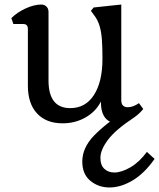

<svg xmlns="http://www.w3.org/2000/svg" viewBox="-20 -530 702 847"><path d="M256 14Q184 14 143.5 -29.5Q103 -73 103 -152V-402Q103 -424 83 -424H39L30 -450Q56 -476 93.5 -493Q131 -510 162 -510Q176 -510 185 -501Q194 -492 194 -478V-175Q194 -53 290 -53Q357 -53 394.5 -111Q432 -169 432 -271Q432 -320 429.5 -355Q427 -390 419 -416.5Q411 -443 393 -466L381 -482L393 -497L515 -510V-88Q515 -57 544 -57Q567 -57 593 -75L612 -49Q589 -21 558.5 -3.5Q528 14 502 14Q425 14 425 -82Q403 -38 357.5 -12Q312 14 256 14ZM463 297Q414 297 378.5 267.5Q343 238 343 183Q343 122 394 69Q445 16 543 -49L569 -10Q490 42 456.5 86.5Q423 131 423 166Q423 199 440.5 215Q458 231 484 231Q516 231 555.5 208Q595 185 628 140L662 171Q617 235 565 266Q513 297 463 297Z"/></svg>

Font: Gabriela
Style: Regular
Weight: 400
Designer: Eduardo Rodriguez Tunni
Foundry: Eduardo Rodriguez Tunni
Version: Version 2.001;gftools[0.9.26]